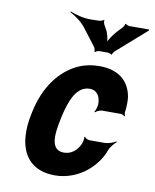

<svg xmlns="http://www.w3.org/2000/svg" viewBox="-87 -836 735 912"><g transform="rotate(10 281.0 -380.0)"><path d="M221 -257 224 -271C242 -353 271 -424 333 -424C367 -424 385 -398 385 -359C385 -349 378 -326 373 -320L376 -318C381 -324 399 -332 409 -332H497C505 -332 514 -327 518 -323L520 -326C518 -330 515 -339 517 -347C520 -372 521 -396 518 -418C505 -491 454 -538 360 -538C323 -538 290 -531 260 -518C174 -479 109 -393 83 -271L80 -257C72 -220 69 -185 71 -153C77 -57 129 10 241 10C299 10 353 -13 392 -45C422 -70 453 -106 469 -152C475 -168 493 -189 503 -197L501 -200C489 -192 464 -183 448 -183H374C365 -183 352 -190 350 -196L347 -194C349 -188 345 -168 341 -159C325 -124 297 -104 264 -104C200 -104 203 -174 221 -257ZM360 -714 348 -736C346 -739 342 -753 345 -757L342 -758C340 -754 325 -750 319 -750L282 -749C247 -748 203 -760 180 -770L179 -766C200 -756 235 -732 254 -707L319 -622C321 -618 326 -605 323 -602L327 -600C329 -604 342 -608 346 -608H388C392 -608 404 -604 405 -601L407 -602C407 -605 416 -618 420 -621L561 -745L562 -750H467C462 -750 449 -754 449 -758L445 -756C446 -753 438 -739 434 -736L414 -715C399 -699 374 -664 370 -647H374C378 -664 369 -699 360 -714Z"/></g></svg>

Font: Asimov
Style: EdgeExtremeIt
Weight: 500
Designer: Google
Version: Version 2.000980: 2014